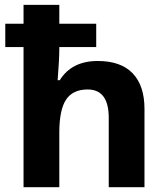

<svg xmlns="http://www.w3.org/2000/svg" viewBox="-20 -780 697 800"><path d="M582 0H433.1V-289.1Q433.1 -407.2 345.2 -407.2Q283.2 -407.2 255.1 -364.5Q227.1 -321.8 227.1 -227.1V0H78.1V-584H2V-681.2H78.1V-759.8H227.1V-681.2H380.9V-584H227.1V-575.2Q227.1 -534.7 220.2 -445.8H229Q278.8 -525.9 387.2 -525.9Q483.4 -525.9 532.7 -474.6Q582 -423.3 582 -326.2Z"/></svg>

Font: Zoram GWebM
Style: Bold
Weight: 700
Foundry: Ascender Corporation
Version: Version 1.000